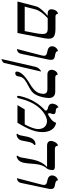

<svg xmlns="http://www.w3.org/2000/svg" viewBox="876 -1496 825 2646"><g transform="rotate(90 1289.0 -172.5)"><path d="M-14 0H420L487 -341C494 -376 499 -406 499 -430C499 -502 460 -524 351 -524H194C169 -524 156 -536 156 -559C156 -559 111 -559 96 -490C94 -483 93 -476 93 -470C93 -438 112 -417 151 -417H183C132 -374 66 -305 55 -263ZM216 -417H361C413 -417 434 -400 434 -344C434 -317 429 -280 419 -231L394 -100H57L95 -246C109 -300 149 -356 216 -417Z M641 6H644C655 6 696 3 707 -51L782 -406C788 -429 790 -447 790 -461C790 -507 764 -512 723 -519C704 -523 671 -529 671 -556V-559C671 -559 617 -550 605 -494C603 -488 603 -483 603 -478C603 -444 628 -420 670 -413C710 -406 734 -398 734 -365C734 -357 733 -348 730 -336Z M1023 -38C1035 -89 1079 -112 1145 -148C1226 -191 1274 -217 1304 -344C1310 -371 1316 -402 1316 -431C1316 -479 1297 -521 1223 -521H1036C1009 -521 995 -532 995 -555C995 -555 944 -554 929 -488C928 -482 927 -476 927 -471C927 -438 950 -413 991 -413H1193C1246 -413 1259 -387 1259 -357C1259 -341 1255 -325 1252 -310C1236 -240 1150 -188 1135 -180C1094 -156 972 -85 954 -8C953 -2 952 3 952 8C952 23 959 30 975 30C997 30 1011 19 1016 -3C1020 -17 1021 -31 1023 -38ZM789 220C814 207 831 195 833 184L951 -324H942C914 -304 894 -279 887 -251L780 216Z M1658 -533C1642 -483 1596 -448 1535 -418C1529 -423 1526 -433 1526 -443C1526 -446 1526 -450 1527 -453C1530 -466 1533 -468 1537 -485C1538 -489 1538 -493 1538 -497C1538 -523 1514 -526 1492 -528C1473 -530 1448 -534 1447 -565C1447 -565 1411 -560 1396 -497C1395 -491 1394 -484 1394 -479C1394 -452 1410 -431 1442 -423C1476 -415 1489 -409 1489 -393C1489 -389 1488 -385 1487 -381C1392 -298 1323 -178 1291 -42C1288 -30 1286 -19 1286 -11C1286 -1 1289 5 1298 5C1307 5 1317 -4 1318 -9C1349 -143 1394 -237 1453 -302C1511 -367 1583 -407 1635 -407C1704 -407 1744 -356 1744 -287C1744 -272 1742 -257 1738 -241C1726 -191 1699 -135 1679 -100H1473L1414 0H1658L1705 -83C1717 -104 1759 -185 1775 -252C1782 -283 1786 -314 1786 -343C1786 -438 1747 -518 1658 -533Z M2234 -296C2257 -396 2292 -394 2302 -434L2307 -458C2309 -467 2310 -475 2310 -482C2310 -504 2298 -516 2258 -516H2012C1987 -516 1973 -537 1973 -560C1973 -560 1927 -553 1910 -479C1908 -473 1908 -467 1908 -461C1908 -430 1930 -408 1972 -408H2267C2218 -363 2185 -301 2167 -223C2157 -181 2144 -91 2135 -49C2130 -29 2122 -12 2110 2L2116 12C2164 5 2195 -27 2208 -85C2223 -151 2219 -230 2234 -296ZM1922 -159C1929 -191 1944 -221 1962 -231L1965 -244C1961 -247 1955 -248 1949 -248C1900 -248 1866 -206 1850 -138C1846 -119 1835 -59 1831 -41C1828 -25 1819 -7 1808 2L1813 13C1862 10 1893 -19 1902 -58C1907 -77 1917 -140 1922 -159Z M2421 6H2424C2435 6 2476 3 2487 -51L2562 -406C2568 -429 2570 -447 2570 -461C2570 -507 2544 -512 2503 -519C2484 -523 2451 -529 2451 -556V-559C2451 -559 2397 -550 2385 -494C2383 -488 2383 -483 2383 -478C2383 -444 2408 -420 2450 -413C2490 -406 2514 -398 2514 -365C2514 -357 2513 -348 2510 -336Z"/></g></svg>

Font: Libertinus Serif
Style: Italic
Weight: 400
Italic angle: -12°
Designer: Philipp H. Poll, Khaled Hosny
Foundry: Caleb Maclennan
Version: Version 7.050;RELEASE